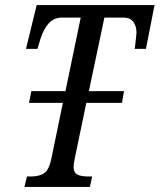

<svg xmlns="http://www.w3.org/2000/svg" viewBox="-20 -734 627 754"><path d="M587 -714 553 -542H509Q511 -556 513 -574.5Q515 -593 516 -605Q516 -632 503.5 -648.5Q491 -665 465 -665H390L329 -376H467L459 -330H319L274 -114Q269 -90 269 -79Q269 -57 283 -49Q297 -41 326 -41H342L333 0H76L86 -41H102Q134 -41 153 -53.5Q172 -66 181 -108L227 -330H94L103 -376H237L297 -665H224Q192 -665 172 -643Q152 -621 140 -585L127 -542H82L124 -714Z"/></svg>

Font: Noto Serif Cond
Style: Italic
Weight: 400
Width: 3
Italic angle: -12°
Designer: Monotype Design Team
Foundry: Monotype Imaging Inc.
Version: Version 1.001